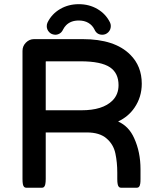

<svg xmlns="http://www.w3.org/2000/svg" viewBox="-20 -874 735 896"><path d="M533.2 -476.6Q533.2 -532.7 493.7 -559.6Q452.1 -587.9 355.5 -587.9H196.3Q194.3 -587.9 193.8 -587.4Q193.4 -586.9 193.4 -585V-359.4H360.4Q459.5 -359.4 504.9 -404.8Q533.2 -433.1 533.2 -476.6ZM635.7 -84V-39.1Q635.7 -23.9 634.5 -17.3Q633.3 -10.7 632.1 -7.6Q630.9 -4.4 627.7 -1.2Q624.5 2 619.1 2H543.9Q538.6 2 534.7 -2Q530.8 -5.9 529.1 -14.9Q527.3 -23.9 527.3 -39.1V-68.4Q527.3 -116.2 518.6 -157.2Q509.8 -200.2 477.1 -228Q444.8 -255.9 385.7 -255.9H193.4V-39.1Q193.4 -23.9 191.4 -14.6Q189 -2.4 181.6 1Q179.2 2 176.8 2H101.6Q96.2 2 92.3 -2Q88.4 -5.9 86.7 -14.9Q85 -23.9 85 -39.1V-636.7Q85 -659.2 101.1 -675.3Q117.2 -691.4 138.7 -691.4H366.2Q515.6 -691.4 587.9 -618.7Q641.6 -565.4 641.6 -483.4Q641.6 -420.9 607.4 -371.1Q579.1 -329.6 531.2 -307.1Q582 -284.2 606.4 -228.5Q635.7 -164.1 635.7 -84ZM198.2 -752Q198.2 -761.7 202.1 -769.5Q221.7 -809.1 260.5 -831.8Q299.3 -854.5 347.7 -854.5Q396 -854.5 434.6 -832Q473.6 -809.1 493.2 -769.5Q497.1 -761.7 497.1 -752.9Q497.1 -735.4 485.4 -723.6Q473.6 -711.9 457.5 -711.9Q431.6 -711.9 420.9 -736.3Q411.1 -756.3 392.3 -767.3Q373.5 -778.3 347.7 -778.3Q310.5 -778.3 288.6 -756.3Q280.3 -748 274.4 -736.3Q267.1 -720.2 252.9 -714.8Q246.1 -711.9 239.5 -711.9Q232.9 -711.9 228 -713.4Q217.3 -715.8 209.5 -724.1Q198.2 -735.8 198.2 -752Z"/></svg>

Font: YuPearl-SemiBold
Style: SemiBold
Weight: 600
Designer: Max Yao
Foundry: Max-Everyday
Version: Version 1.011; ttfautohint (v1.8.3)